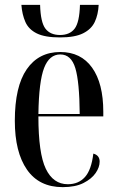

<svg xmlns="http://www.w3.org/2000/svg" viewBox="-20 -760 481 790"><path d="M227 -606Q165 -606 131.5 -622.5Q98 -639 84.5 -669.5Q71 -700 68 -740H145Q147 -668 167 -642Q187 -616 227 -616Q267 -616 287 -642Q307 -668 309 -740H386Q384 -700 370 -670Q356 -640 322 -623Q288 -606 227 -606ZM238 10Q141 10 91 -62Q41 -134 41 -263Q41 -404 90 -475Q139 -546 228 -546Q313 -546 359 -481.5Q405 -417 405 -300V-281H138Q138 -129 168.5 -65.5Q199 -2 259 -2Q303 -2 329.5 -31.5Q356 -61 364 -128Q390 -121 390 -95Q390 -72 373.5 -48Q357 -24 323.5 -7Q290 10 238 10ZM308 -291Q307 -423 290 -479.5Q273 -536 228 -536Q183 -536 161.5 -480.5Q140 -425 138 -291Z"/></svg>

Font: Noto Serif Display ExtraCondensed Medium
Style: Regular
Weight: 500
Width: 2
Designer: Monotype Design Team
Foundry: Monotype Imaging Inc.
Version: Version 2.009